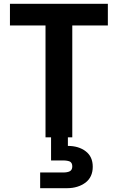

<svg xmlns="http://www.w3.org/2000/svg" viewBox="-20 -718 617 1004"><path d="M358 0C358 0 358 -585 358 -585C358 -585 544 -585 544 -585C544 -585 544 -698 544 -698C544 -698 32 -698 32 -698C32 -698 32 -585 32 -585C32 -585 218 -585 218 -585C218 -585 218 0 218 0C218 0 247 0 247 0C247 0 247 121 247 121C247 121 309 121 309 121C309 121 309 121 309 121C325 121 337 123 346 127C354 132 358 140 358 152C358 152 358 152 358 152C358 164 354 172 346 177C337 182 325 184 309 184C309 184 190 184 190 184C190 184 190 266 190 266C190 266 332 266 332 266C332 266 332 266 332 266C369 266 401 256 427 237C452 218 465 190 465 154C465 154 465 154 465 154C465 119 453 92 428 73C403 54 372 45 335 45C335 45 335 0 335 0C335 0 358 0 358 0Z"/></svg>

Font: Girnar Poppins
Style: SemiBold
Weight: 500
Designer: Ninad Kale (Devanagari), Jonny Pinhorn (Latin)
Foundry: Indian Type Foundry
Version: ""